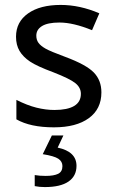

<svg xmlns="http://www.w3.org/2000/svg" viewBox="-20 -512 517 772"><path d="M387.7 -140.6Q387.7 -73.7 337.2 -36.9Q286.6 0 196.8 0Q102.1 0 45.9 -32.2V-110.4Q89.4 -88.4 126.7 -79.1Q164.1 -69.8 198.7 -69.8Q251 -69.8 278.1 -85.9Q305.2 -102.1 305.2 -134.8Q305.2 -159.7 283.2 -177.5Q261.2 -195.3 194.8 -221.2Q128.9 -245.6 100.8 -264.4Q72.8 -283.2 58.6 -307.1Q44.4 -331.1 44.4 -364.3Q44.4 -423.8 92.8 -458Q141.1 -492.2 224.1 -492.2Q300.8 -492.2 379.4 -458.5L350.1 -390.6Q274.4 -421.4 219.2 -421.4Q171.9 -421.4 148.9 -407.2Q126 -393.1 126 -368.7Q126 -351.6 134.8 -339.6Q143.6 -327.6 163.3 -316.4Q183.1 -305.2 242.7 -283.2Q326.7 -252 357.2 -220.5Q387.7 -189 387.7 -140.6ZM287.6 154.8Q287.6 195.8 255.4 218Q223.1 240.2 160.2 240.2Q138.7 240.2 119.6 236.3V191.9Q138.7 195.3 163.6 195.3Q196.8 195.3 213.9 186.8Q231 178.2 231 155.8Q231 137.2 214.4 126.2Q197.8 115.2 151.9 107.9L188.5 32.7H234.9L211.9 81.5Q287.6 97.7 287.6 154.8Z"/></svg>

Font: XL-Viking
Style: Regular
Weight: 400
Foundry: Ascender Corporation
Version: Version 1.10 March 23, 2015